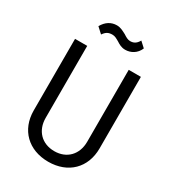

<svg xmlns="http://www.w3.org/2000/svg" viewBox="-213 -1009 1023 1134"><g transform="rotate(30 299.0 -442.5)"><path d="M296 8C431 8 520 -80 520 -212V-700H437V-209C437 -123 381 -64 296 -64C210 -64 154 -123 154 -209V-700H71V-212C71 -80 161 8 296 8ZM153 -834 191 -799C208 -824 224 -832 250 -832C268 -832 278 -825 298 -814C315 -803 333 -792 359 -792C396 -792 434 -812 451 -854L415 -887C399 -858 380 -851 359 -851C342 -851 328 -860 311 -871C291 -881 272 -893 246 -893C207 -893 175 -873 153 -834Z"/></g></svg>

Font: Vanilla Cream Book
Style: Regular
Weight: 400
Designer: Jeremy Tribby, Jinavaṁso
Foundry: Tribby Type
Version: Version 1.422;Glyphs 3.1.2 (3151)